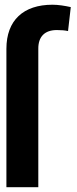

<svg xmlns="http://www.w3.org/2000/svg" viewBox="-20 -780 322 800"><path d="M139.6 0V-576.7C139.2 -627.1 166.2 -654.8 217 -654.8C237.2 -654.8 250 -653.4 263.5 -650.6L274.9 -750.4C249.3 -756 223.4 -760.3 198.5 -760.3C78.1 -760.3 6.7 -696 6.7 -576.7V0Z"/></svg>

Font: Margiela Sans Semi Bold
Style: Regular
Weight: 600
Designer: Stefan Endress, Andreas Faust
Version: Version 1.100;FEAKit 1.0